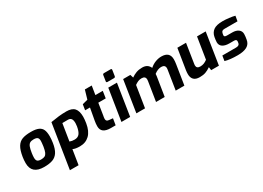

<svg xmlns="http://www.w3.org/2000/svg" viewBox="-17 -1679 3887 2840"><g transform="rotate(-30 1926.5 -259.0)"><path d="M75 -181Q75 -232 83 -283Q100 -389 134 -445Q168 -501 224 -522Q280 -543 372 -543Q456 -543 501.5 -522Q547 -501 565 -459Q583 -417 583 -347Q583 -298 574 -239Q559 -142 524.5 -89Q490 -36 433.5 -15Q377 6 286 6Q75 6 75 -181ZM426 -261Q435 -329 435 -354Q435 -394 416.5 -410.5Q398 -427 353 -427Q312 -427 289 -413.5Q266 -400 252 -365Q238 -330 228 -261Q222 -218 222 -188Q222 -145 241.5 -129Q261 -113 302 -113Q342 -113 365 -125Q388 -137 402 -168Q416 -199 426 -261Z M709 -516Q785 -529 847.5 -536Q910 -543 979 -543Q1073 -543 1114.5 -496Q1156 -449 1156 -351Q1156 -306 1146 -244Q1126 -119 1061 -56.5Q996 6 896 6Q819 6 778 -15L738 237H590ZM1005 -272Q1010 -315 1010 -326Q1010 -376 993 -400Q976 -424 938 -424L842 -423L796 -134Q817 -126 835 -123Q853 -120 879 -120Q933 -120 962 -155.5Q991 -191 1005 -272Z M1265 -122Q1265 -166 1274 -215L1311 -418H1228L1243 -513L1335 -537L1379 -687H1496L1472 -537H1598L1580 -418H1453L1421 -214Q1420 -210 1417 -192.5Q1414 -175 1414 -163Q1414 -140 1426 -129Q1438 -118 1465 -116L1526 -110L1508 0H1427Q1346 0 1305.5 -30Q1265 -60 1265 -122Z M1706 -636 1721 -734Q1724 -755 1745 -755H1859Q1877 -755 1875 -734L1860 -636Q1855 -616 1837 -616H1723Q1714 -616 1709 -621.5Q1704 -627 1706 -636ZM1692 -537H1840L1756 0H1607Z M1946 -537H2069L2086 -482Q2126 -511 2171 -527.5Q2216 -544 2273 -544Q2321 -544 2352 -525Q2383 -506 2402 -465Q2445 -504 2497.5 -524Q2550 -544 2600 -544Q2742 -544 2742 -415Q2742 -379 2735 -335L2682 0H2534L2586 -331Q2588 -345 2588 -352Q2588 -411 2522 -411Q2462 -411 2401 -363Q2401 -350 2398 -327L2346 0H2198L2250 -328Q2252 -348 2252 -353Q2252 -411 2187 -411Q2153 -411 2127 -400Q2101 -389 2068 -366L2010 0H1862Z M2811 -120Q2811 -153 2816 -185L2872 -537H3020L2968 -203Q2966 -189 2966 -181Q2966 -127 3029 -127Q3063 -127 3091.5 -138Q3120 -149 3150 -171L3208 -537H3356L3272 0H3140L3132 -55Q3085 -23 3044 -8.5Q3003 6 2944 6Q2876 6 2843.5 -27Q2811 -60 2811 -120Z M3377 -18 3391 -105H3625Q3681 -105 3688 -144L3691 -166L3692 -178Q3692 -208 3650 -208H3570Q3500 -208 3458.5 -235Q3417 -262 3417 -317Q3417 -341 3421 -362L3427 -400Q3439 -468 3489.5 -505.5Q3540 -543 3648 -543Q3695 -543 3754.5 -536Q3814 -529 3853 -518L3838 -431H3619Q3590 -431 3577 -421.5Q3564 -412 3559 -390L3556 -375Q3553 -362 3553 -354Q3553 -340 3563.5 -333.5Q3574 -327 3599 -327H3689Q3753 -327 3791.5 -298.5Q3830 -270 3830 -220Q3830 -200 3827 -177L3820 -130Q3809 -58 3751 -26Q3693 6 3591 6Q3457 6 3377 -18Z"/></g></svg>

Font: Exo
Style: Bold Italic
Weight: 700
Italic angle: -9°
Designer: Natanael Gama
Foundry: Natanael Gama
Version: Version 1.500; ttfautohint (v1.6)